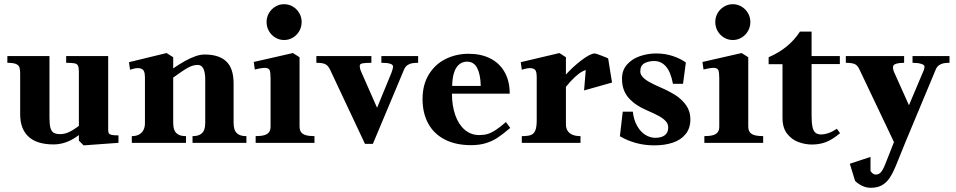

<svg xmlns="http://www.w3.org/2000/svg" viewBox="-20 -680 4552 914"><path d="M76 -136V-331Q76 -350 72.2 -360.2Q68.5 -370.5 55.2 -375.8Q42 -381 15 -381V-413H215.5V-120.5Q215.5 -88.5 220 -71.8Q224.5 -55 235.5 -48.2Q246.5 -41.5 267 -41.5Q290 -41.5 314.2 -54Q338.5 -66.5 373 -94.5L377 -55Q353.5 -33.5 330 -19.8Q306.5 -6 282.8 0.8Q259 7.5 235 7.5Q156 7.5 116 -29.2Q76 -66 76 -136ZM355.5 -10.5V-339.5Q355.5 -359 351.2 -367.5Q347 -376 335 -378.5Q323 -381 295 -381V-413H495V-64Q495 -51.5 497.8 -46Q500.5 -40.5 510.8 -38Q521 -35.5 544 -35.5V0L378 12Z M957 -96V-300.5Q957 -371 921.5 -371Q898.5 -371 874.2 -357.5Q850 -344 801.5 -308.5V-352.5Q834.5 -375 860.5 -389.5Q886.5 -404 910 -412.2Q933.5 -420.5 954.5 -420.5Q1022 -420.5 1057 -387.8Q1092 -355 1092 -282.5V-96Q1092 -76.5 1096.8 -62.8Q1101.5 -49 1114.8 -40.5Q1128 -32 1153 -32V0H896.5V-32Q921 -32 934.2 -40.5Q947.5 -49 952.2 -62.8Q957 -76.5 957 -96ZM670 -93V-313.5Q670 -330.5 665 -341.5Q660 -352.5 644.2 -355.2Q628.5 -358 599 -348L594 -384L773 -427.5L804.5 -407.5V-96Q804.5 -76.5 809.2 -62.8Q814 -49 827.2 -40.5Q840.5 -32 865.5 -32V0H607.5V-32Q629.5 -32 643.5 -40.5Q657.5 -49 663.8 -62.8Q670 -76.5 670 -93Z M1268 -77V-306.5Q1268 -334.5 1264 -345Q1260 -355.5 1244.8 -356.8Q1229.5 -358 1193 -349L1188 -385L1374.5 -427.5L1406 -407.5V-78.5Q1406 -61 1413.2 -51Q1420.5 -41 1436 -36.5Q1451.5 -32 1477 -32V0H1197V-32Q1222.5 -32 1238 -36.5Q1253.5 -41 1260.8 -50.8Q1268 -60.5 1268 -77ZM1249 -575.5Q1249 -598 1260.2 -617.5Q1271.5 -637 1290.8 -648.5Q1310 -660 1332.5 -660Q1355 -660 1374.2 -648.5Q1393.5 -637 1404.8 -617.5Q1416 -598 1416 -575.5Q1416 -552 1404.8 -532.2Q1393.5 -512.5 1374.2 -501Q1355 -489.5 1332.5 -489.5Q1310 -489.5 1290.8 -501Q1271.5 -512.5 1260.2 -532.2Q1249 -552 1249 -575.5Z M1486 -381V-413H1748V-381Q1719 -381 1705.8 -378.5Q1692.5 -376 1692.5 -366.5Q1692.5 -360.5 1693.8 -354.8Q1695 -349 1699 -339.5L1775 -167L1844 -335Q1846 -340 1848.5 -349.2Q1851 -358.5 1851 -362.5Q1851 -371 1841.5 -375Q1832 -379 1820.5 -380Q1809 -381 1795.5 -381V-413H1970.5V-381Q1954.5 -381 1942.2 -379Q1930 -377 1919.8 -370Q1909.5 -363 1903.5 -349L1755 5H1717.5L1551 -349Q1541.5 -368.5 1528.2 -374.8Q1515 -381 1486 -381Z M1991.5 -208Q1991.5 -277.5 2021.8 -326.2Q2052 -375 2102 -399.5Q2152 -424 2211 -424Q2270 -424 2314 -401.8Q2358 -379.5 2382.2 -336.8Q2406.5 -294 2406.5 -234H2131.5Q2131.5 -177.5 2147 -132.8Q2162.5 -88 2192 -62.5Q2221.5 -37 2261.5 -37Q2283.5 -37 2301.2 -42.2Q2319 -47.5 2339.2 -60.8Q2359.5 -74 2388.5 -99L2409 -71Q2375.5 -42.5 2350.2 -25.5Q2325 -8.5 2293.8 1.2Q2262.5 11 2222.5 11Q2149.5 11 2097.5 -15.8Q2045.5 -42.5 2018.5 -92Q1991.5 -141.5 1991.5 -208ZM2203.5 -386.5Q2180.5 -386.5 2164.5 -372.2Q2148.5 -358 2140.8 -332Q2133 -306 2132.5 -271H2268.5Q2267.5 -325 2251.8 -355.8Q2236 -386.5 2203.5 -386.5Z M2535 -108V-313.5Q2535 -331.5 2530.8 -342Q2526.5 -352.5 2511 -355.2Q2495.5 -358 2464 -348L2459 -384L2643 -427.5L2674 -407.5V-88.5Q2674 -72 2680.8 -59.5Q2687.5 -47 2703 -39.5Q2718.5 -32 2743.5 -32V0H2464V-32Q2492 -32 2506.5 -37Q2521 -42 2528 -58.2Q2535 -74.5 2535 -108ZM2811.5 -425.5Q2816.5 -425.5 2843.8 -415Q2871 -404.5 2875 -402L2781.5 -348.5Q2768.5 -348.5 2752.2 -339.8Q2736 -331 2716 -312.5Q2696 -294 2673 -265.5L2668.5 -319Q2702.5 -358 2746.2 -391.8Q2790 -425.5 2811.5 -425.5ZM2771.5 -385 2875 -402 2893.5 -287 2760.5 -249.5Z M2931 -31.5 2944.5 -148.5H2992.5Q2997 -109 3013 -80.8Q3029 -52.5 3051.8 -38.2Q3074.5 -24 3099.5 -24Q3128.5 -24 3144.8 -36.2Q3161 -48.5 3161 -73.5Q3161 -91 3148 -104.5Q3135 -118 3113.8 -129.2Q3092.5 -140.5 3053.5 -157.5Q3002 -180 2971.5 -215.2Q2941 -250.5 2941 -305Q2941 -346.5 2965.5 -373.5Q2990 -400.5 3027.2 -413Q3064.5 -425.5 3103.5 -425.5Q3147.5 -425.5 3184.2 -412.8Q3221 -400 3245 -382.5L3231.5 -281H3183.5Q3173 -337.5 3150.2 -363.5Q3127.5 -389.5 3094.5 -389.5Q3066.5 -389.5 3047.2 -378.5Q3028 -367.5 3028 -340Q3028 -325.5 3040 -312.8Q3052 -300 3072.5 -288.8Q3093 -277.5 3124 -264Q3165.5 -246 3196 -226.5Q3226.5 -207 3246.5 -178.5Q3266.5 -150 3266.5 -112.5Q3266.5 -69.5 3243.8 -41.5Q3221 -13.5 3182.5 -0.8Q3144 12 3094.5 12Q3048.5 12 3006.8 0.5Q2965 -11 2931 -31.5Z M3404 -77V-306.5Q3404 -334.5 3400 -345Q3396 -355.5 3380.8 -356.8Q3365.5 -358 3329 -349L3324 -385L3510.5 -427.5L3542 -407.5V-78.5Q3542 -61 3549.2 -51Q3556.5 -41 3572 -36.5Q3587.5 -32 3613 -32V0H3333V-32Q3358.5 -32 3374 -36.5Q3389.5 -41 3396.8 -50.8Q3404 -60.5 3404 -77ZM3385 -575.5Q3385 -598 3396.2 -617.5Q3407.5 -637 3426.8 -648.5Q3446 -660 3468.5 -660Q3491 -660 3510.2 -648.5Q3529.5 -637 3540.8 -617.5Q3552 -598 3552 -575.5Q3552 -552 3540.8 -532.2Q3529.5 -512.5 3510.2 -501Q3491 -489.5 3468.5 -489.5Q3446 -489.5 3426.8 -501Q3407.5 -512.5 3396.2 -532.2Q3385 -552 3385 -575.5Z M3705 -119V-374.5H3639V-407.5Q3736.5 -449.5 3788 -529.5H3843.5V-413H3978V-375H3843.5V-131Q3843.5 -96.5 3847.5 -77Q3851.5 -57.5 3861.2 -48.8Q3871 -40 3888.5 -40Q3904.5 -40 3922.8 -46Q3941 -52 3964 -67L3979 -46Q3943.5 -16 3912.8 -4Q3882 8 3845.5 8Q3813.5 8 3781.5 -3.5Q3749.5 -15 3727.2 -43.2Q3705 -71.5 3705 -119Z M4006.5 -381V-413H4284V-381Q4261 -381 4246 -376.5Q4231 -372 4231 -360.5Q4231 -355.5 4232 -349.8Q4233 -344 4235 -339.5L4307 -179L4378 -347Q4379.5 -350 4380.2 -354.5Q4381 -359 4381 -362.5Q4381 -370 4370.5 -374.2Q4360 -378.5 4347 -379.8Q4334 -381 4324 -381V-413H4500V-381Q4484 -381 4472 -378.8Q4460 -376.5 4450 -369.5Q4440 -362.5 4434.5 -349L4290.5 -4H4235.5L4071.5 -349Q4062 -369.5 4048.5 -375.2Q4035 -381 4006.5 -381ZM4050.5 181 4025.5 99.5 4124 67V134Q4129 141.5 4135 146.2Q4141 151 4148.5 151Q4163.5 151 4173.2 140.2Q4183 129.5 4194 102L4247 -32.5L4290.5 -4L4244.5 109.5Q4229.5 145.5 4214.5 167.8Q4199.5 190 4178 202Q4156.5 214 4125 214Q4104.5 214 4085 205Q4065.5 196 4050.5 181Z"/></svg>

Font: Didactic
Style: Regular
Weight: 400
Designer: Tyler Finck
Foundry: Etcetera Type Co
Version: Version 3.007;FEAKit 1.0